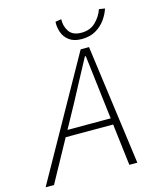

<svg xmlns="http://www.w3.org/2000/svg" viewBox="-135 -929 858 1019"><g transform="rotate(-15 294.0 -420.0)"><path d="M-12 0 357 -659H403L492 0H448L401 -391Q394 -446 387.5 -504.5Q381 -563 374 -617H369Q338 -560 309.5 -506Q281 -452 250 -394L34 0ZM146 -229 156 -264H439L435 -229ZM378 -710Q335 -710 309.5 -729Q284 -748 274 -777Q264 -806 266 -835L299 -840Q297 -802 317 -772.5Q337 -743 385 -743Q433 -743 463 -772.5Q493 -802 506 -840L538 -835Q529 -806 508.5 -777Q488 -748 455.5 -729Q423 -710 378 -710Z"/></g></svg>

Font: Source Code Pro ExtraLight Light
Style: Italic
Weight: 300
Italic angle: -11°
Monospace: yes
Version: Version 1.016;hotconv 1.0.116;makeotfexe 2.5.65601